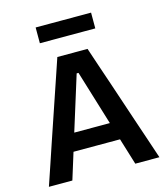

<svg xmlns="http://www.w3.org/2000/svg" viewBox="-130 -1011 969 1111"><g transform="rotate(-15 354.5 -455.0)"><path d="M24 0Q43.5 -57.5 65 -121Q86.5 -184.5 105.5 -241.5L188.5 -486Q211 -552.5 229.2 -605.8Q247.5 -659 265.5 -713H446.5Q465 -657 483 -604Q501 -551 523 -486L605 -241Q625 -182 646 -119.5Q667 -57 686 0H541.5Q523.5 -58.5 504.5 -120.5Q485.5 -182.5 468.5 -237.5L360 -592.5H349L239.5 -241.5Q221.5 -184 202.2 -121.2Q183 -58.5 164.5 0ZM182.5 -159 196.5 -265H529.5L541 -159ZM188.5 -816V-910.5Q226 -910.5 267.5 -910.5Q309 -910.5 354.5 -910.5Q400 -910.5 441.5 -910.5Q483 -910.5 520.5 -910.5V-816Q483 -816 441.5 -816Q400 -816 354.5 -816Q309 -816 267.5 -816Q226 -816 188.5 -816Z"/></g></svg>

Font: Commissioner Thin SemiBold
Style: Regular
Weight: 600
Version: Version 1.000